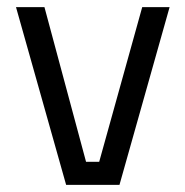

<svg xmlns="http://www.w3.org/2000/svg" viewBox="-20 -520 521 540"><path d="M25 -500H105L222 -65H259L380 -500H457L316 0H166Z"/></svg>

Font: Cairo
Style: Regular
Weight: 400
Designer: Mohamed Gaber, the designers of Titillium
Foundry: Kief Type Foundry
Version: Version 2.009; ttfautohint (v1.5.33-1714) -l 8 -r 50 -G 200 